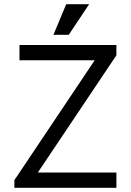

<svg xmlns="http://www.w3.org/2000/svg" viewBox="-20 -899 626 919"><path d="M433.1 -610.4H73.2V-683.6H537.1V-634.3L161.1 -73.2H537.1V0H48.8V-36.6ZM235.8 -732.4 296.9 -878.9H406.7L309.1 -732.4Z"/></svg>

Font: Sanitrixie
Style: Regular
Weight: 400
Designer: Jayvee D. Enaguas (Grand Chaos)
Version: Version 1.1 - 6/9/2013